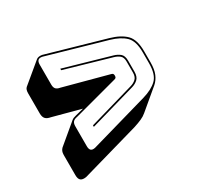

<svg xmlns="http://www.w3.org/2000/svg" viewBox="-156 -852 1125 1095"><g transform="rotate(-30 407.0 -304.5)"><path d="M114 60Q89 64 77.5 54.5Q66 45 66 19V-113Q66 -127 70 -136.5Q74 -146 81 -153L210 -261Q215 -265 222 -268Q229 -271 238 -273L293 -287L110 -336Q87 -340 76.5 -351.5Q66 -363 66 -387V-519Q66 -532 69 -541Q72 -550 78 -555L208 -663Q213 -667 222 -669Q231 -671 243 -669H244L625 -560Q691 -541 725 -507Q759 -473 759 -395V-323Q759 -277 746.5 -247.5Q734 -218 712 -199L582 -90Q567 -77 545.5 -67.5Q524 -58 496 -49ZM622 -168Q684 -186 716.5 -217.5Q749 -249 749 -323V-395Q749 -469 716.5 -500.5Q684 -532 622 -550L241 -659Q222 -663 213.5 -655Q205 -647 205 -628V-496Q205 -477 213.5 -467.5Q222 -458 241 -455L528 -378Q538 -376 541.5 -372Q545 -368 545 -359Q545 -350 541.5 -346Q538 -342 528 -340L241 -263Q222 -260 213.5 -250.5Q205 -241 205 -222V-90Q205 -71 213.5 -63Q222 -55 241 -59ZM595 -252 295 -166V-176L593 -262Q614 -268 628.5 -281.5Q643 -295 643 -323V-395Q643 -423 628.5 -435Q614 -447 593 -453L295 -539V-549L595 -463Q620 -456 636.5 -442Q653 -428 653 -395V-323Q653 -290 636.5 -274.5Q620 -259 595 -252Z"/></g></svg>

Font: Bungee Shade
Style: Regular
Weight: 400
Designer: David Jonathan Ross
Foundry: David Jonathan Ross
Version: Version 1.000;PS 1.0;hotconv 1.0.72;makeotf.lib2.5.5900